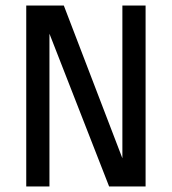

<svg xmlns="http://www.w3.org/2000/svg" viewBox="-20 -675 622 695"><path d="M375 0 159 -553V0H75V-655H211L423 -102V-655H507V0Z"/></svg>

Font: Ropa Sans
Style: Regular
Weight: 400
Designer: Botio Nikoltchev
Foundry: Botjo Nikoltchev
Version: Version 1.002